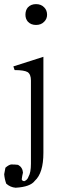

<svg xmlns="http://www.w3.org/2000/svg" viewBox="-20 -756 332 918"><path d="M43.9 -438.5 187.5 -484.4V-25.4Q187.5 71.3 146.5 108.4Q125 137.7 54.7 141.6Q29.3 139.6 9.8 122.1Q2 100.6 0 77.1Q3.9 55.7 5.9 45.9Q21.5 32.2 33.2 30.3Q52.7 30.3 66.4 32.2Q87.9 43.9 89.8 69.3Q85.9 85 84 100.6Q84 108.4 95.7 110.4Q111.3 104.5 116.2 88.9Q127.9 69.3 127.9 27.3V-371.1Q127.9 -400.4 112.3 -411.1Q95.7 -420.9 49.8 -420.9ZM152.3 -736.3Q127.9 -736.3 113.3 -720.7Q101.6 -707 101.6 -685.5Q101.6 -666 113.3 -652.3Q127.9 -636.7 152.3 -636.7Q176.8 -636.7 191.4 -652.3Q205.1 -666 205.1 -685.5Q205.1 -707 191.4 -720.7Q176.8 -736.3 152.3 -736.3Z"/></svg>

Font: Batang
Style: Regular
Weight: 400
Version: Version 2.21